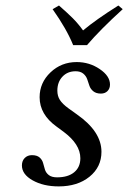

<svg xmlns="http://www.w3.org/2000/svg" viewBox="-20 -663 463 693"><path d="M59.1 -65.9Q59.1 -82.5 69.3 -92.8Q79.6 -103 95.2 -103Q113.3 -103 122.8 -94.7Q132.3 -86.4 135.5 -74.7Q138.7 -63 142.1 -51.3Q145.5 -39.6 156 -31.2Q166.5 -22.9 186 -22.9Q225.6 -22.9 247.8 -41.3Q270 -59.6 270 -91.8Q270 -142.1 210 -187L184.1 -206.1Q123 -250 123 -312Q123 -364.3 162.1 -401.6Q201.2 -439 256.8 -439Q302.7 -439 339.8 -413.8Q377 -388.7 377 -357.9Q377 -343.3 367.9 -334.2Q358.9 -325.2 344.2 -325.2Q327.1 -325.2 316.9 -333.5Q306.6 -341.8 302.7 -353.5Q298.8 -365.2 294.7 -377.2Q290.5 -389.2 280.3 -397.5Q270 -405.8 252.9 -405.8Q223.6 -405.8 205.3 -386.2Q187 -366.7 187 -335.9Q187 -316.4 196.3 -302Q205.6 -287.6 227.1 -272L257.8 -250Q346.2 -188 346.2 -115.2Q346.2 -60.1 303 -25.1Q259.8 9.8 191.9 9.8Q136.7 9.8 97.9 -12Q59.1 -33.7 59.1 -65.9ZM293.9 -500H244.1Q220.7 -558.1 169.9 -629.9L192.9 -643.1Q223.1 -616.7 242.7 -597.2Q262.2 -577.6 279.8 -553.2Q325.7 -591.8 407.2 -643.1L422.9 -629.9Q341.8 -556.2 293.9 -500Z"/></svg>

Font: Common Serif
Style: Italic
Weight: 400
Italic angle: -12°
Designer: Philipp H. Poll, Khaled Hosny
Foundry: Stefan Peev, Context Ltd.
Version: Version 1.026